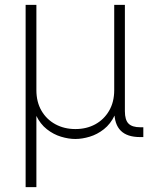

<svg xmlns="http://www.w3.org/2000/svg" viewBox="-20 -559 616 783"><path d="M84.5 204.1V-539.1H128.4V-191.4Q128.4 -143.1 149.2 -107.4Q169.9 -71.8 206.1 -52.2Q242.2 -32.7 287.6 -32.7Q333 -32.7 368.7 -52.2Q404.3 -71.8 425 -107.4Q445.8 -143.1 445.8 -191.4V-539.1H489.3V-105.5Q489.3 -69.8 504.2 -54.9Q519 -40 552.2 -40H564.5V0H551.3Q498.5 0 472.4 -26.1Q446.3 -52.2 446.3 -105V-176.8H464.8Q464.8 -124.5 447.8 -88.9Q430.7 -53.2 403.6 -32Q376.5 -10.7 345.7 -1.5Q314.9 7.8 287.1 7.8Q259.8 7.8 229 -1.5Q198.2 -10.7 171.1 -32Q144 -53.2 127 -88.9Q109.9 -124.5 109.9 -176.8H128.4V204.1Z"/></svg>

Font: Inter 18pt ExtraLight
Style: Regular
Weight: 250
Designer: Rasmus Andersson
Foundry: rsms
Version: Version 4.001;git-66647c0bb